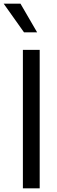

<svg xmlns="http://www.w3.org/2000/svg" viewBox="-49 -1020 310 1040"><path d="M81 -845H152L62 -1000H-29ZM75 0H166V-750H75Z"/></svg>

Font: Orkney
Style: Regular
Weight: 400
Designer: Samuel Oakes and Alfredo Marco Pradil
Foundry: Alfredo Marco Pradil
Version: 1.0; ttfautohint (v1.5)